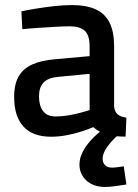

<svg xmlns="http://www.w3.org/2000/svg" viewBox="-20 -531 545 761"><path d="M182.1 10.9Q109.8 10.9 73 -29.4Q36.1 -69.6 36.1 -146.4Q36.1 -198.2 54.5 -229.1Q72.9 -260.1 108.7 -275.9Q144.5 -291.7 197.3 -296.1L335.2 -308.5V-347.4Q335.2 -391.6 315.7 -409.2Q296.2 -426.7 256.8 -426.7Q232.1 -426.7 197.7 -424.6Q163.4 -422.6 128.7 -420.3Q94.1 -418.1 68.5 -415.3L64.8 -486Q88.2 -491.2 122.5 -496.8Q156.8 -502.4 193.9 -506.6Q231 -510.9 263.7 -510.9Q323.5 -510.9 360.6 -493.4Q397.6 -475.9 415 -439.8Q432.3 -403.7 432.3 -347.4V-109.6Q434.3 -87.6 446.5 -77.6Q458.7 -67.7 481 -64.4L477.7 10.5Q453.8 10.5 435 8.3Q416.2 6.1 399.7 0.8Q385.8 -3.6 373.6 -10.4Q361.4 -17.1 349.6 -27.1Q332 -19.4 304.5 -10.3Q276.9 -1.2 245.2 4.8Q213.5 10.9 182.1 10.9ZM200.7 -69.4Q223.8 -69.4 248.7 -73.4Q273.6 -77.4 296.5 -83.5Q319.5 -89.5 335.2 -94.7V-238.3L208.8 -226.2Q170.9 -222.7 152.7 -203.9Q134.6 -185.2 134.6 -148.9Q134.6 -112.1 150.6 -90.8Q166.6 -69.4 200.7 -69.4ZM396.4 210Q364.5 210 341.8 198Q319.1 185.9 307 165.9Q294.9 145.9 294.9 121.9Q294.9 96.5 306.9 72.8Q318.8 49.1 337.5 28Q356.2 6.9 376.7 -9.1L453.4 -0.6Q432.9 17 417.8 34.6Q402.8 52.3 394.8 68.1Q386.8 83.9 386.8 98.4Q386.8 113.8 396.3 123.6Q405.8 133.4 424.4 133.4Q432.9 133.4 446.5 131.5Q460.1 129.6 470.5 128.3L481 200.2Q458.3 204 435.3 207Q412.3 210 396.4 210Z"/></svg>

Font: TitilliumWeb ExtraLight
Style: Regular
Weight: 400
Designer: Mohamed Gaber, Accademia di Belle Arti di Urbino and others
Foundry: Kief Type Foundry, Accademia di Belle Arti di Urbino and others
Version: Version 3.000; ttfautohint (v1.8.2)